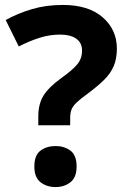

<svg xmlns="http://www.w3.org/2000/svg" viewBox="-20 -744 517 777"><path d="M135 -273Q135 -323 156 -357Q177 -391 228 -428Q273 -460 292.5 -483.5Q312 -507 312 -539Q312 -571 288.5 -587.5Q265 -604 223 -604Q181 -604 140 -591Q99 -578 56 -556L3 -663Q52 -690 109 -707Q166 -724 234 -724Q338 -724 395.5 -674Q453 -624 453 -547Q453 -506 440 -476Q427 -446 401 -420.5Q375 -395 336 -366Q307 -345 291 -330Q275 -315 269.5 -301Q264 -287 264 -266V-237H135ZM119 -70Q119 -116 144 -134.5Q169 -153 205 -153Q240 -153 265 -134.5Q290 -116 290 -70Q290 -26 265 -6.5Q240 13 205 13Q169 13 144 -6.5Q119 -26 119 -70Z"/></svg>

Font: Noto Sans Ethiopic
Style: Bold
Weight: 700
Designer: Monotype Design Team
Foundry: Monotype Imaging Inc.
Version: Version 2.102; ttfautohint (v1.8.4.7-5d5b)